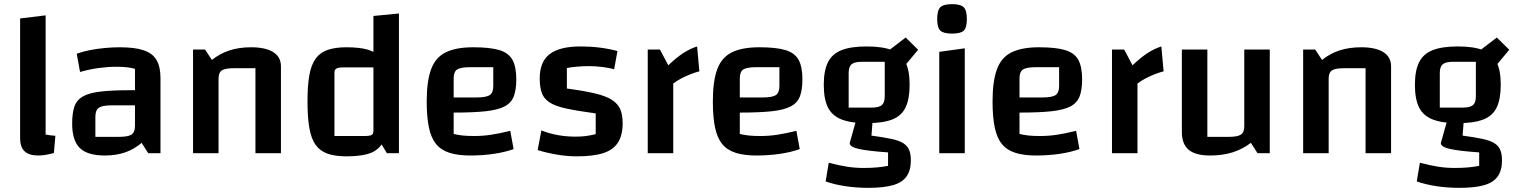

<svg xmlns="http://www.w3.org/2000/svg" viewBox="-20 -739 7320 926"><path d="M200 -90Q210 -88 222.5 -86.5Q235 -85 247 -84L240 -1Q218 5 199.5 8Q181 11 164 11Q120 11 98.5 -9.5Q77 -30 77 -72V-650L200 -665Z M486 11Q402 11 365 -25Q328 -61 328 -143Q328 -194 339 -225.5Q350 -257 380 -274Q410 -291 466 -297.5Q522 -304 612 -304H661V-231H519Q474 -231 457 -219.5Q440 -208 440 -176V-79H553Q598 -79 614.5 -90Q631 -101 631 -133V-407Q599 -417 542 -417Q501 -417 456.5 -411Q412 -405 366 -392L350 -480Q378 -490 412.5 -497Q447 -504 485 -507.5Q523 -511 559 -511Q630 -511 673 -496.5Q716 -482 735 -449.5Q754 -417 754 -363V0H695L663 -50Q627 -19 583.5 -4Q540 11 486 11Z M911 0V-500H969L1002 -450Q1041 -481 1087 -496Q1133 -511 1191 -511Q1261 -511 1298 -487.5Q1335 -464 1335 -419V0H1212V-410H1108Q1066 -410 1050 -399.5Q1034 -389 1034 -359V0Z M1651 -511Q1714 -511 1754 -499.5Q1794 -488 1816.5 -459Q1839 -430 1848.5 -379.5Q1858 -329 1858 -250Q1858 -170 1848.5 -118Q1839 -66 1816.5 -37Q1794 -8 1754 3.5Q1714 15 1651 15Q1596 15 1559.5 2Q1523 -11 1502 -40.5Q1481 -70 1472 -121.5Q1463 -173 1463 -250Q1463 -326 1472 -376.5Q1481 -427 1502.5 -456.5Q1524 -486 1560.5 -498.5Q1597 -511 1651 -511ZM1781 -414H1638Q1612 -414 1602.5 -408.5Q1593 -403 1593 -388V-83H1737Q1763 -83 1772 -88Q1781 -93 1781 -108ZM1904 -674V0H1846L1781 -108V-662Z M2248 11Q2189 11 2148 -2Q2107 -15 2083 -44.5Q2059 -74 2048.5 -124.5Q2038 -175 2038 -250Q2038 -347 2059 -404.5Q2080 -462 2129.5 -486.5Q2179 -511 2262 -511Q2343 -511 2388 -497.5Q2433 -484 2451.5 -450.5Q2470 -417 2470 -357Q2470 -306 2458 -274.5Q2446 -243 2414 -226Q2382 -209 2323 -202.5Q2264 -196 2168 -196H2138V-269H2278Q2325 -269 2342 -280.5Q2359 -292 2359 -324V-415H2248Q2202 -415 2185 -404Q2168 -393 2168 -361V-93Q2188 -88 2211 -85.5Q2234 -83 2267 -83Q2308 -83 2348 -89Q2388 -95 2441 -108L2457 -20Q2416 -5 2361.5 3Q2307 11 2248 11Z M2583 -361Q2583 -441 2631 -478Q2679 -515 2780 -515Q2828 -515 2872 -509.5Q2916 -504 2958 -493L2942 -405Q2917 -412 2884.5 -416Q2852 -420 2821 -420Q2791 -420 2763 -417.5Q2735 -415 2714 -411V-312Q2797 -301 2849.5 -288.5Q2902 -276 2931 -257.5Q2960 -239 2971.5 -212Q2983 -185 2983 -144Q2983 -88 2961 -52.5Q2939 -17 2891 -1Q2843 15 2763 15Q2716 15 2668 7Q2620 -1 2573 -15L2591 -110Q2667 -80 2755 -80Q2781 -80 2802.5 -82.5Q2824 -85 2853 -92V-192Q2765 -204 2711.5 -215.5Q2658 -227 2630.5 -245Q2603 -263 2593 -291Q2583 -319 2583 -361Z M3163 -500 3203 -424Q3244 -463 3277 -484Q3310 -505 3342 -515L3353 -395Q3333 -390 3309 -380.5Q3285 -371 3263.5 -359.5Q3242 -348 3227 -336V0H3104V-500Z M3628 11Q3569 11 3528 -2Q3487 -15 3463 -44.5Q3439 -74 3428.5 -124.5Q3418 -175 3418 -250Q3418 -347 3439 -404.5Q3460 -462 3509.5 -486.5Q3559 -511 3642 -511Q3723 -511 3768 -497.5Q3813 -484 3831.5 -450.5Q3850 -417 3850 -357Q3850 -306 3838 -274.5Q3826 -243 3794 -226Q3762 -209 3703 -202.5Q3644 -196 3548 -196H3518V-269H3658Q3705 -269 3722 -280.5Q3739 -292 3739 -324V-415H3628Q3582 -415 3565 -404Q3548 -393 3548 -361V-93Q3568 -88 3591 -85.5Q3614 -83 3647 -83Q3688 -83 3728 -89Q3768 -95 3821 -108L3837 -20Q3796 -5 3741.5 3Q3687 11 3628 11Z M4160 -145Q4084 -145 4038.5 -163Q3993 -181 3973 -221Q3953 -261 3953 -330Q3953 -398 3973 -438.5Q3993 -479 4038.5 -497Q4084 -515 4160 -515Q4237 -515 4282 -497Q4327 -479 4347 -439Q4367 -399 4367 -330Q4367 -262 4347.5 -221Q4328 -180 4282.5 -162.5Q4237 -145 4160 -145ZM4073 -220H4183Q4219 -220 4233 -232Q4247 -244 4247 -275V-441H4137Q4101 -441 4087 -429Q4073 -417 4073 -386ZM4373 35Q4373 82 4352.5 111.5Q4332 141 4287 154Q4242 167 4167 167Q4111 167 4057.5 159Q4004 151 3962 136L3977 46Q4027 59 4065.5 65Q4104 71 4144 71Q4181 71 4208.5 68.5Q4236 66 4263 61V-4Q4163 -11 4120.5 -21Q4078 -31 4078 -49L4110 -163L4189 -162L4183 -85Q4242 -77 4279.5 -69Q4317 -61 4337 -48Q4357 -35 4365 -15Q4373 5 4373 35ZM4328 -403 4259 -490 4348 -558 4408 -499Z M4510 -489 4633 -506V0H4510ZM4572 -577Q4530 -577 4515 -591.5Q4500 -606 4500 -647Q4500 -689 4515 -704Q4530 -719 4572 -719Q4613 -719 4628 -704Q4643 -689 4643 -647Q4643 -606 4628.5 -591.5Q4614 -577 4572 -577Z M4977 11Q4918 11 4877 -2Q4836 -15 4812 -44.5Q4788 -74 4777.5 -124.5Q4767 -175 4767 -250Q4767 -347 4788 -404.5Q4809 -462 4858.5 -486.5Q4908 -511 4991 -511Q5072 -511 5117 -497.5Q5162 -484 5180.5 -450.5Q5199 -417 5199 -357Q5199 -306 5187 -274.5Q5175 -243 5143 -226Q5111 -209 5052 -202.5Q4993 -196 4897 -196H4867V-269H5007Q5054 -269 5071 -280.5Q5088 -292 5088 -324V-415H4977Q4931 -415 4914 -404Q4897 -393 4897 -361V-93Q4917 -88 4940 -85.5Q4963 -83 4996 -83Q5037 -83 5077 -89Q5117 -95 5170 -108L5186 -20Q5145 -5 5090.5 3Q5036 11 4977 11Z M5402 -500 5442 -424Q5483 -463 5516 -484Q5549 -505 5581 -515L5592 -395Q5572 -390 5548 -380.5Q5524 -371 5502.5 -359.5Q5481 -348 5466 -336V0H5343V-500Z M6104 -500V0H6045L6013 -50Q5972 -19 5924 -4Q5876 11 5816 11Q5746 11 5713 -16.5Q5680 -44 5680 -103V-500H5803V-79H5906Q5949 -79 5965 -90Q5981 -101 5981 -130V-500Z M6265 0V-500H6323L6356 -450Q6395 -481 6441 -496Q6487 -511 6545 -511Q6615 -511 6652 -487.5Q6689 -464 6689 -419V0H6566V-410H6462Q6420 -410 6404 -399.5Q6388 -389 6388 -359V0Z M7011 -145Q6935 -145 6889.5 -163Q6844 -181 6824 -221Q6804 -261 6804 -330Q6804 -398 6824 -438.5Q6844 -479 6889.5 -497Q6935 -515 7011 -515Q7088 -515 7133 -497Q7178 -479 7198 -439Q7218 -399 7218 -330Q7218 -262 7198.5 -221Q7179 -180 7133.5 -162.5Q7088 -145 7011 -145ZM6924 -220H7034Q7070 -220 7084 -232Q7098 -244 7098 -275V-441H6988Q6952 -441 6938 -429Q6924 -417 6924 -386ZM7224 35Q7224 82 7203.5 111.5Q7183 141 7138 154Q7093 167 7018 167Q6962 167 6908.5 159Q6855 151 6813 136L6828 46Q6878 59 6916.5 65Q6955 71 6995 71Q7032 71 7059.5 68.5Q7087 66 7114 61V-4Q7014 -11 6971.5 -21Q6929 -31 6929 -49L6961 -163L7040 -162L7034 -85Q7093 -77 7130.5 -69Q7168 -61 7188 -48Q7208 -35 7216 -15Q7224 5 7224 35ZM7179 -403 7110 -490 7199 -558 7259 -499Z"/></svg>

Font: Changa Medium
Style: Regular
Weight: 500
Designer: Eduardo Rodriguez Tunni
Foundry: Eduardo Rodriguez Tunni
Version: Version 3.003